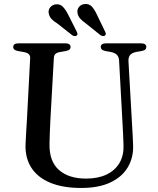

<svg xmlns="http://www.w3.org/2000/svg" viewBox="-20 -915 782 952"><path d="M588 -294.5 570.5 -614Q569.5 -632.5 560.2 -642.5Q551 -652.5 531 -657L503 -662Q489.5 -665 484.5 -670Q479.5 -675 479.5 -682.5Q479.5 -690.5 485.8 -695.2Q492 -700 503.5 -700H681.5Q693 -700 699.2 -695.2Q705.5 -690.5 705.5 -682.5Q705.5 -674.5 700.2 -669.5Q695 -664.5 682 -662L655.5 -657.5Q632.5 -652.5 624.2 -641Q616 -629.5 617 -611.5L635 -294Q636.5 -269 637.8 -244.8Q639 -220.5 640 -194.5Q642 -133.5 613.8 -85.8Q585.5 -38 527.8 -10.5Q470 17 383 17Q291 17 229 -9Q167 -35 136.2 -82.2Q105.5 -129.5 106.5 -193Q107 -206.5 108 -227Q109 -247.5 110.5 -271.8Q112 -296 113.5 -321L129.5 -625.5Q130.5 -639.5 122.5 -646.8Q114.5 -654 97.5 -657L69 -662Q45.5 -666.5 45.5 -682Q45.5 -690.5 51.8 -695.2Q58 -700 69.5 -700H306Q317.5 -700 323.8 -695.2Q330 -690.5 330 -682Q330 -674.5 324.8 -669.5Q319.5 -664.5 306.5 -662L277.5 -657Q262 -654.5 254.8 -647.5Q247.5 -640.5 247 -626.5L230 -323Q228 -286.5 227 -257Q226 -227.5 225.5 -202.5Q223.5 -115.5 272 -72.5Q320.5 -29.5 406.5 -29.5Q465.5 -29.5 507.5 -49.2Q549.5 -69 571.8 -106Q594 -143 592.5 -194.5Q591.5 -228.5 590.2 -251.5Q589 -274.5 588 -294.5ZM317.5 -843.5 360 -759Q363 -753 364 -748Q365 -743 360.5 -739Q356.5 -735.5 350.5 -736Q344.5 -736.5 338.5 -740L265 -798Q246.5 -809 235.2 -821.2Q224 -833.5 221.5 -849.5Q218.5 -866 228.8 -878.5Q239 -891 256 -893.5Q277.5 -896 291.2 -882Q305 -868 317.5 -843.5ZM460 -843.5 501 -758.5Q504 -752.5 504.5 -747.5Q505 -742.5 501 -739Q496.5 -735.5 490.5 -736.2Q484.5 -737 479 -740L405.5 -799Q388 -811 377 -823.5Q366 -836 364 -853Q362 -869 372.2 -881.2Q382.5 -893.5 400.5 -895Q421.5 -897 435 -882.8Q448.5 -868.5 460 -843.5Z"/></svg>

Font: Fraunces 16pt
Style: Regular
Weight: 400
Version: Version 1.000;[b76b70a41]